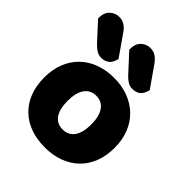

<svg xmlns="http://www.w3.org/2000/svg" viewBox="-212 -871 1010 1010"><g transform="rotate(45 293.0 -365.5)"><path d="M555 -243Q555 -183 536.5 -135Q518 -87 483.5 -53.5Q449 -20 401 -2Q353 16 293 16Q233 16 185 -1.5Q137 -19 102.5 -52.5Q68 -86 49.5 -134Q31 -182 31 -243Q31 -302 50 -350Q69 -398 103.5 -431.5Q138 -465 186 -483Q234 -501 293 -501Q352 -501 400 -482.5Q448 -464 482.5 -430.5Q517 -397 536 -349Q555 -301 555 -243ZM293 -368Q251 -368 228 -335.5Q205 -303 205 -243Q205 -180 228 -148.5Q251 -117 293 -117Q335 -117 358 -149Q381 -181 381 -243Q381 -303 358 -335.5Q335 -368 293 -368ZM12 -662V-668Q12 -706 34 -726.5Q56 -747 85 -747Q110 -747 128 -734.5Q146 -722 161 -699L239 -587Q230 -552 212 -539.5Q194 -527 170 -527Q150 -527 133.5 -537.5Q117 -548 103 -563ZM244 -662V-667Q244 -706 265.5 -726.5Q287 -747 316 -747Q342 -747 359.5 -734.5Q377 -722 393 -699L471 -587Q462 -552 444 -539.5Q426 -527 401 -527Q381 -527 365 -537.5Q349 -548 335 -563Z"/></g></svg>

Font: Baloo Bhaina 2 ExtraBold
Style: Regular
Weight: 800
Designer: Yesha Goshar, Manish Minz, Shuchita Grover and Ek Type
Foundry: Ek Type
Version: Version 1.640;hotconv 1.0.111;makeotfexe 2.5.65597; ttfautoh